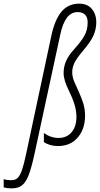

<svg xmlns="http://www.w3.org/2000/svg" viewBox="-127 -785 544 1045"><path d="M304.2 -765.1Q347.7 -765.1 372.3 -737.1Q397 -709 397 -663.1Q397 -626.5 381.8 -592Q366.7 -557.6 323.2 -506.8Q288.6 -465.8 277.3 -440.9Q266.1 -416 266.1 -392.1Q266.1 -365.7 277.8 -338.9Q289.6 -312 303.2 -282.2Q315.9 -254.4 325.9 -223.4Q335.9 -192.4 335.9 -155.8Q335.9 -82.5 295.9 -36.4Q255.9 9.8 189.9 9.8Q165 9.8 144 3.4Q123 -2.9 111.8 -12.2V-61Q149.4 -34.2 191.9 -34.2Q236.3 -34.2 262.7 -65.4Q289.1 -96.7 289.1 -149.9Q289.1 -198.7 264.2 -255.9L249 -289.1Q219.2 -348.1 219.2 -387.2Q219.2 -422.4 232.7 -452.9Q246.1 -483.4 274.9 -515.1Q315.9 -560.1 333 -591.8Q350.1 -623.5 350.1 -663.1Q350.1 -691.9 335.4 -705.6Q320.8 -719.2 295.9 -719.2Q260.3 -719.2 236.8 -688Q213.4 -656.7 200.2 -592.8L61 51.8Q43.5 131.8 28.3 169.7Q13.2 207.5 -7.3 223.9Q-27.8 240.2 -64 240.2Q-88.9 240.2 -106.9 234.9V189.9Q-89.4 195.8 -65.9 195.8Q-43 195.8 -30.3 182.9Q-17.6 169.9 -7.1 139.6Q3.4 109.4 16.1 48.8L151.9 -587.9Q170.4 -676.3 207 -720.7Q243.7 -765.1 304.2 -765.1Z"/></svg>

Font: TypoPRO Open Sans Condensed
Style: Italic
Weight: 300
Width: 3
Italic angle: -12°
Foundry: Ascender Corporation
Version: Version 1.10